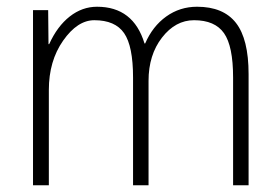

<svg xmlns="http://www.w3.org/2000/svg" viewBox="-20 -550 831 570"><path d="M123 -520 124 -419H126Q150 -472 187 -501Q224 -530 268 -530Q376 -530 409 -421H411Q433 -472 473.5 -501Q514 -530 565 -530Q643 -530 680.5 -482Q718 -434 718 -330V0H672V-320Q672 -413 645 -451.5Q618 -490 556 -490Q501 -490 461 -438.5Q421 -387 421 -310V0H375V-320Q375 -413 348.5 -451.5Q322 -490 260 -490Q210 -490 167.5 -429.5Q125 -369 125 -283V0H78V-520Z"/></svg>

Font: M PLUS 1p Light
Style: Regular
Weight: 300
Version: Version 1.061